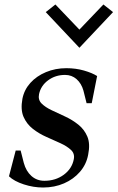

<svg xmlns="http://www.w3.org/2000/svg" viewBox="-20 -820 524 856"><path d="M172 16Q129 16 86 2Q43 -12 20 -34L50 -149H72L86 -94Q96 -57 120 -35.5Q144 -14 178 -14Q228 -14 264.5 -41Q301 -68 309 -110Q314 -135 296.5 -151.5Q279 -168 249.5 -181.5Q220 -195 187 -209.5Q154 -224 126.5 -245.5Q99 -267 85 -299Q71 -331 80 -380Q88 -420 115.5 -450.5Q143 -481 185 -498.5Q227 -516 276 -516Q318 -516 354.5 -505.5Q391 -495 413 -481L389 -360H366L352 -416Q343 -448 321.5 -467Q300 -486 270 -486Q227 -486 194.5 -462Q162 -438 154 -400Q149 -375 165.5 -358.5Q182 -342 210.5 -328.5Q239 -315 270.5 -300.5Q302 -286 329 -264.5Q356 -243 369.5 -211Q383 -179 373 -130Q365 -87 336.5 -54Q308 -21 265.5 -2.5Q223 16 172 16ZM334 -607 184 -766 227 -800 334 -688 441 -800 484 -766Z"/></svg>

Font: Wittgenstein-Italic Regular
Style: Italic
Weight: 400
Italic angle: -11°
Designer: Jörg Drees
Foundry: Jörg Drees
Version: Version 1.000; ttfautohint (v1.8.4.7-5d5b)